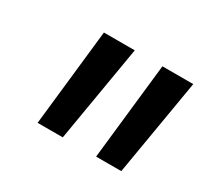

<svg xmlns="http://www.w3.org/2000/svg" viewBox="-71 -838 500 469"><g transform="rotate(30 178.5 -604.0)"><path d="M192 -740 146 -468H75L105 -740ZM357 -740 311 -468H240L270 -740Z"/></g></svg>

Font: Pathway Extreme SemiCondensed
Style: Italic
Weight: 400
Width: 4
Italic angle: -8°
Version: Version 1.001;gftools[0.9.26]